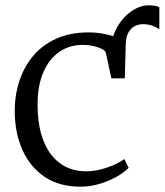

<svg xmlns="http://www.w3.org/2000/svg" viewBox="-20 -692 620 723"><path d="M450 -397 407.5 -414.5 400 -485Q395.5 -539.5 417 -581.8Q438.5 -624 472.5 -648Q506.5 -672 539 -672Q569.5 -672 580 -664V-582Q567.5 -590.5 553 -595.5Q538.5 -600.5 521 -601Q505.5 -601.5 490.2 -595Q475 -588.5 464.8 -572Q454.5 -555.5 453.5 -525ZM283.5 11Q202.5 11 147.5 -26.5Q92.5 -64 64.2 -128Q36 -192 35.5 -271Q35 -330.5 52 -384.2Q69 -438 103.5 -479.8Q138 -521.5 190.5 -545.8Q243 -570 313.5 -570Q342.5 -570 369.8 -564.8Q397 -559.5 418.8 -552.5Q440.5 -545.5 453.5 -540L449.5 -397H399.5L378.5 -493Q377 -501 363.8 -507.8Q350.5 -514.5 331.5 -518.8Q312.5 -523 292.5 -523Q241 -523 202.8 -496.2Q164.5 -469.5 143.2 -420Q122 -370.5 121.5 -302Q121 -237 134.8 -188.8Q148.5 -140.5 173 -109.2Q197.5 -78 230.5 -62.5Q263.5 -47 301.5 -47Q332 -47 360 -54.2Q388 -61.5 410.8 -72Q433.5 -82.5 448.5 -93L464.5 -60Q446 -41.5 416.8 -25.2Q387.5 -9 352.8 1Q318 11 283.5 11Z"/></svg>

Font: Merriweather Light 18pt Light
Style: Regular
Weight: 300
Version: Version 2.100